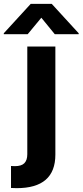

<svg xmlns="http://www.w3.org/2000/svg" viewBox="-84 -770 426 989"><path d="M201.2 -530.3V26.4Q201.2 199.2 2 199.2L-27.3 198.2V85L-7.8 85.9Q26.4 85.9 41.5 70.6Q56.6 55.2 56.6 24.4V-530.3ZM128.9 -678.7 58.6 -593.8H-64.5V-598.6L74.2 -750H182.6L321.3 -598.6V-593.8H198.2Z"/></svg>

Font: Pretendard GOV
Style: Bold
Weight: 700
Designer: Base glyphs from Inter by Rasmus Andersson; Hangeul glyphs from Noto Sans CJK(Source Han Sans) by Jang Soo-young and Kan
Foundry: Kil Hyung-jin
Version: Version 1.309